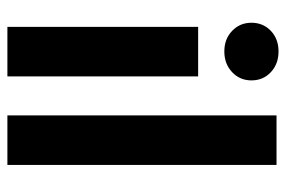

<svg xmlns="http://www.w3.org/2000/svg" viewBox="-147 -626 773 519"><g transform="rotate(90 239.5 -366.5)"><path d="M52.7 0V-515.6H186.5V0ZM119.1 -586.4Q85.4 -586.4 63.5 -607.4Q41.5 -628.4 41.5 -659.7Q41.5 -691.4 63.5 -712.2Q85.4 -732.9 119.1 -732.9Q152.8 -732.9 175 -712.2Q197.3 -691.4 197.3 -659.7Q197.3 -628.4 175 -607.4Q152.8 -586.4 119.1 -586.4Z M425.8 -727.5V0H292V-727.5Z"/></g></svg>

Font: Inter Cardless Display
Style: Bold
Weight: 700
Designer: Rasmus Andersson
Foundry: rsms
Version: Version 4.001;git-9221beed3